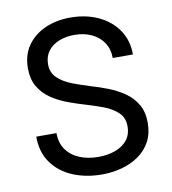

<svg xmlns="http://www.w3.org/2000/svg" viewBox="-79 -756 744 830"><g transform="rotate(-10 293.0 -341.0)"><path d="M50.5 -205.3Q50.5 -136.2 84.5 -89.4Q118.4 -42.5 175.7 -18.7Q232.9 5.1 303.5 5.1Q348.9 5.1 390.6 -6.3Q432.4 -17.8 465.1 -40.8Q497.8 -63.7 516.7 -98.8Q535.6 -133.8 535.6 -180.9Q535.6 -228.5 516.2 -261.6Q496.8 -294.7 464.7 -317Q432.6 -339.4 393.8 -354.4Q355 -369.4 316.2 -380.6Q279.5 -391.8 242.4 -406Q205.3 -420.2 180.2 -443.4Q155 -466.6 155 -504.4Q155 -538.1 172.5 -561.6Q189.9 -585.2 220.3 -597.5Q250.7 -609.9 289.1 -609.9Q330.8 -609.9 363.9 -594.5Q397 -579.1 416 -550.7Q435.1 -522.2 435.1 -482.7H523.7Q523.7 -544.7 492.4 -590.5Q461.2 -636.2 407 -661.5Q352.8 -686.8 283.9 -686.8Q222.9 -686.8 173.6 -664.9Q124.3 -643.1 95.2 -601.8Q66.2 -560.5 66.2 -502.7Q66.2 -454.3 85.9 -421Q105.7 -387.7 138.4 -365.6Q171.1 -343.5 210.3 -329Q249.5 -314.5 288.6 -303.2Q324.7 -292.7 361.2 -278.9Q397.7 -265.1 422.2 -242.2Q446.8 -219.2 446.8 -180.9Q446.8 -144 426.9 -120Q407 -95.9 373.9 -84.1Q340.8 -72.3 300.5 -72.3Q254.9 -72.3 218.4 -87.3Q181.9 -102.3 160.5 -132Q139.2 -161.6 139.2 -205.3Z"/></g></svg>

Font: Estedad-FD-VF Thin
Style: Regular
Weight: 100
Designer: Amin Abedi
Version: Version 5.0